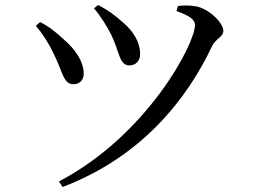

<svg xmlns="http://www.w3.org/2000/svg" viewBox="-20 -713 1040 766"><path d="M355 -680C382 -648 407 -608 425 -572C457 -505 456 -452 496 -452C520 -452 539 -468 539 -498C539 -544 512 -589 470 -624C440 -651 410 -673 372 -693ZM230 33C547 -88 727 -319 826 -529C841 -560 871 -565 871 -590C871 -624 809 -681 760 -688C736 -692 709 -692 690 -689L684 -669C737 -650 758 -634 758 -614C758 -536 565 -172 215 11ZM123 -610C149 -580 173 -543 194 -499C230 -428 232 -377 273 -377C301 -377 315 -397 314 -422C313 -464 285 -513 233 -557C210 -579 175 -608 140 -625Z"/></svg>

Font: Noto Serif CJK SC Medium
Style: Regular
Weight: 500
Designer: Ryoko NISHIZUKA 西塚涼子 (kana & ideographs); Frank Grießhammer (Latin, Greek & Cyrillic); Wenlong ZHANG 张文龙 (bopomofo); San
Foundry: Adobe
Version: Version 2.001;hotconv 1.1.0;makeotfexe 2.6.0